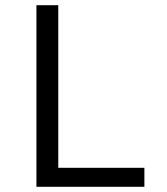

<svg xmlns="http://www.w3.org/2000/svg" viewBox="-20 -718 640 738"><path d="M120 0V-698H204V-73H535V0Z"/></svg>

Font: iA Writer Duo S
Style: Regular
Weight: 400
Designer: Mike Abbink, Paul van der Laan, Pieter van Rosmalen, Oliver Reichenstein
Foundry: Bold Monday and Information Architects Inc.
Version: Version 2.000